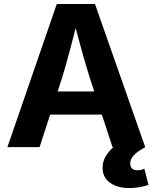

<svg xmlns="http://www.w3.org/2000/svg" viewBox="-20 -748 775 976"><path d="M17.6 0 268.6 -727.5H462.9L718.3 0H552.2L436.5 -352.1Q415 -420.4 393.3 -499Q371.6 -577.6 347.2 -672.9H382.3Q357.9 -577.6 336.9 -498.5Q315.9 -419.4 295.4 -352.1L181.2 0ZM175.3 -165.5V-283.2H560.5V-165.5ZM636.7 208Q577.6 208 539.6 181.2Q501.5 154.3 501.5 105Q501.5 70.8 519.8 42.5Q538.1 14.2 566.9 -9.3L718.3 0Q679.2 21.5 660.6 40.8Q642.1 60.1 642.1 83Q642.1 99.6 651.4 108.6Q660.6 117.7 679.2 117.7Q688.5 117.7 697.3 115.5Q706.1 113.3 713.9 109.9L734.9 191.9Q717.3 198.7 689.9 203.4Q662.6 208 636.7 208Z"/></svg>

Font: Inter 20pt
Style: Bold
Weight: 700
Version: Version 4.001;git-66647c0bb